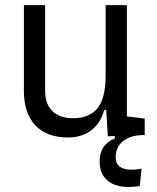

<svg xmlns="http://www.w3.org/2000/svg" viewBox="-20 -538 626 765"><path d="M492.7 207Q437.5 207 407.2 180.4Q377 153.8 377 105.5Q377 37.6 437.5 13.7V3.9L409.7 4.9L403.3 -99.6H395Q381.3 -47.4 343.5 -18.8Q305.7 9.8 250.5 9.8Q166.5 9.8 120.8 -38.8Q75.2 -87.4 75.2 -175.8V-517.6H159.7V-175.8Q159.7 -123.5 189 -95.2Q218.3 -66.9 271.5 -66.9Q335.4 -66.9 368.2 -106.4Q400.9 -146 400.9 -239.3V-517.6H485.4V-74.2L556.6 -65.4V0L539.6 0.5Q492.7 3.9 466.8 27.3Q440.9 50.8 440.9 88.4Q440.9 138.2 505.4 138.2Q522.9 138.2 543.9 133.8L537.1 202.6Q525.9 205.1 514.2 206.1Q502.4 207 492.7 207Z"/></svg>

Font: Cascadia Code NF SemiLight
Style: Regular
Weight: 350
Monospace: yes
Designer: Aaron Bell
Foundry: Saja Typeworks
Version: Version 2404.023; ttfautohint (v1.8.4)